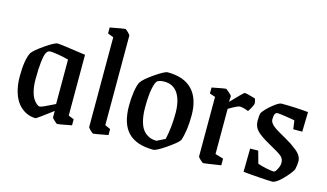

<svg xmlns="http://www.w3.org/2000/svg" viewBox="-79 -892 1958 1148"><g transform="rotate(15 900.5 -318.5)"><path d="M193.8 8.8Q163.1 8.8 136 -4.2Q108.9 -17.1 86.7 -42.7Q64.5 -68.4 51.3 -111.3Q38.1 -154.3 38.1 -209Q38.1 -311 62 -357.9Q78.1 -380.4 133.8 -418.7Q189.5 -457 207 -457Q224.1 -457 381.8 -434.1V-58.1L416 -43.9V-6.8Q336.9 8.8 328.1 8.8Q324.2 8.8 309.1 -5.1Q293.9 -19 293.9 -23.9V-63Q199.2 8.8 193.8 8.8ZM200.2 -64.9Q212.4 -64.9 291 -105V-379.9Q265.1 -387.7 225.3 -394.3Q185.5 -400.9 171.9 -398.9Q159.7 -397 151.6 -381.3Q143.6 -365.7 138.7 -324.7Q133.8 -283.7 133.8 -215.8Q133.8 -176.8 141.1 -145.8Q148.4 -114.7 159.7 -98.1Q170.9 -81.5 181.4 -73.2Q191.9 -64.9 200.2 -64.9Z M550.8 8.8Q546.4 8.8 532 -5.1Q517.6 -19 517.6 -23.9V-579.1L481.9 -592.8V-629.9Q565.9 -646 574.7 -646Q579.1 -646 593.5 -631.8Q607.9 -617.7 607.9 -612.8V-59.1L641.6 -43.9V-6.8Q559.6 8.8 550.8 8.8Z M922.4 8.8Q817.9 8.8 766.1 -43.9Q714.4 -96.7 714.4 -209Q714.4 -255.4 720.9 -296.9Q727.5 -338.4 738.3 -357.9Q753.9 -381.8 811.5 -421.4Q869.1 -460.9 887.2 -460.9Q987.8 -460.9 1039.6 -406.7Q1091.3 -352.5 1091.3 -249Q1091.3 -152.8 1069.3 -89.8Q1053.2 -68.4 996.6 -29.8Q939.9 8.8 922.4 8.8ZM927.2 -47.9 978 -73.2Q995.1 -150.4 995.1 -235.8Q995.1 -314 966.6 -357.9Q938 -401.9 882.3 -401.9Q857.4 -401.9 842.3 -394Q828.1 -386.2 819.1 -341.3Q810.1 -296.4 810.1 -223.1Q810.1 -181.2 817.1 -149.4Q824.2 -117.7 835.4 -98.6Q846.7 -79.6 862.8 -67.9Q878.9 -56.2 894.3 -52Q909.7 -47.9 927.2 -47.9Z M1231.9 8.8Q1227.5 8.8 1212.6 -5.1Q1197.8 -19 1197.8 -23.9V-392.1L1163.1 -403.8V-440.9Q1239.3 -456.1 1248 -456.1Q1252.4 -456.1 1270.3 -440.2Q1288.1 -424.3 1288.1 -419.9L1286.1 -384.8Q1358.4 -460.9 1363.8 -460.9Q1377.4 -460.9 1430.7 -444.8Q1437 -427.7 1437 -414.1Q1437 -407.7 1425.3 -386Q1413.6 -364.3 1409.7 -361.8Q1375.5 -375 1356.9 -375Q1343.8 -375 1289.1 -342.8V-63L1339.8 -47.9V-6.8Q1240.7 8.8 1231.9 8.8Z M1658.7 8.8Q1637.7 8.8 1574.7 4.4Q1511.7 0 1478.5 -3.9L1480.5 -147.9L1530.3 -148.9L1551.3 -73.2Q1573.7 -64.9 1605.7 -58.3Q1637.7 -51.8 1652.3 -51.8Q1660.6 -51.8 1672.1 -73.7Q1683.6 -95.7 1683.6 -112.8Q1683.6 -138.7 1665.5 -154.1Q1647.5 -169.4 1587.4 -202.1Q1526.9 -235.4 1503.7 -260Q1480.5 -284.7 1480.5 -319.8Q1480.5 -354 1485.4 -369.1Q1501.5 -394.5 1538.8 -425.3Q1576.2 -456.1 1592.3 -456.1Q1678.2 -456.1 1758.3 -448.2L1755.4 -326.2H1699.7L1692.4 -378.9Q1684.1 -381.8 1640.1 -388.4Q1596.2 -395 1585.4 -395Q1563.5 -395 1563.5 -353Q1563.5 -346.2 1565.4 -339.8Q1567.4 -333.5 1572.3 -327.6Q1577.1 -321.8 1580.8 -317.6Q1584.5 -313.5 1593 -307.4Q1601.6 -301.3 1605.7 -298.6Q1609.9 -295.9 1620.8 -289.3Q1631.8 -282.7 1635.3 -280.8Q1642.1 -276.9 1668 -262.2Q1693.8 -247.6 1708 -238Q1722.2 -228.5 1741.5 -213.1Q1760.7 -197.8 1770 -181.6Q1779.3 -165.5 1779.3 -147.9Q1779.3 -125 1772.5 -97.2Q1756.8 -67.9 1718.5 -29.5Q1680.2 8.8 1658.7 8.8Z"/></g></svg>

Font: Grenze
Style: Regular
Weight: 400
Designer: Renata Polastri
Foundry: Omnibus-Type
Version: Version 1.002;PS 001.002;hotconv 1.0.88;makeotf.lib2.5.64775